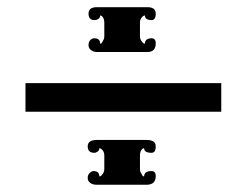

<svg xmlns="http://www.w3.org/2000/svg" viewBox="-20 -505 685 532"><path d="M50.6 -274.7H593.1V-195.4H50.6ZM400 -81.6Q379.3 -81.6 379.3 -94.3Q374.7 -94.3 371.3 -88.5Q367.8 -82.8 367.8 -74.7V-36.8Q367.8 -28.7 372.4 -23Q374.7 -16.1 379.3 -16.1Q379.3 -31 400 -31Q411.5 -31 411.5 -17.2Q411.5 6.9 386.2 6.9H248.3Q236.8 6.9 229.9 1.7Q223 -3.4 223 -12.1Q223 -20.7 228.7 -25.9Q234.5 -31 239.1 -31Q255.2 -31 255.2 -16.1Q259.8 -16.1 264.4 -23Q269 -28.7 269 -36.8V-74.7Q269 -82.8 264.4 -88.5Q259.8 -94.3 255.2 -94.3Q255.2 -88.5 250.6 -85.1Q246 -81.6 241.4 -81.6Q223 -81.6 223 -99.4Q223 -117.2 248.3 -117.2H386.2Q411.5 -117.2 411.5 -99.4Q411.5 -81.6 400 -81.6ZM400 -449.4Q381.6 -449.4 381.6 -462.1Q377 -462.1 372.4 -456.3Q367.8 -450.6 367.8 -442.5V-404.6Q367.8 -396.6 372.4 -390.8Q377 -383.9 381.6 -383.9Q381.6 -398.9 400 -398.9Q411.5 -398.9 411.5 -385.1Q411.5 -360.9 388.5 -360.9H248.3Q239.1 -360.9 232.2 -366.1Q225.3 -371.3 225.3 -379.9Q225.3 -388.5 229.9 -393.7Q234.5 -398.9 241.4 -398.9Q257.5 -398.9 257.5 -383.9Q262.1 -383.9 264.4 -390.8Q269 -396.6 269 -404.6V-442.5Q269 -450.6 265.5 -456.3Q262.1 -462.1 257.5 -462.1Q257.5 -456.3 252.9 -452.9Q248.3 -449.4 241.4 -449.4Q225.3 -449.4 225.3 -467.2Q225.3 -485.1 248.3 -485.1H388.5Q411.5 -485.1 411.5 -467.2Q411.5 -449.4 400 -449.4Z"/></svg>

Font: Dhurjati
Style: Regular
Weight: 400
Designer: Purushoth Kumar Guthula
Foundry: Andhrapradesh Society for Knowledge Networks
Version: Version 1.0.5; ttfautohint (v1.2.25-373a) -l 7 -r 28 -G 50 -